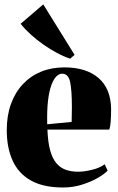

<svg xmlns="http://www.w3.org/2000/svg" viewBox="-20 -820 523 852"><path d="M260 12Q172.5 12 117.2 -19Q62 -50 36 -107.2Q10 -164.5 10 -242.5Q10 -307 28.5 -358.2Q47 -409.5 81 -446Q115 -482.5 161.8 -501.8Q208.5 -521 265.5 -521Q362.5 -521 417 -474Q471.5 -427 473 -337.5Q473 -303 471 -279.2Q469 -255.5 465 -245H190.5Q192.5 -191 202 -155Q211.5 -119 228.5 -97.8Q245.5 -76.5 270.2 -67.2Q295 -58 327 -58Q353.5 -58 388.5 -66.5Q423.5 -75 444.5 -91L457.5 -63Q444 -48 413.8 -30.5Q383.5 -13 343.5 -0.5Q303.5 12 260 12ZM189.5 -268.5 298 -279Q298.5 -296.5 298.5 -311.8Q298.5 -327 299 -344.5Q299 -419 291.2 -456Q283.5 -493 255.5 -493Q243 -493 230.8 -481.5Q218.5 -470 208.5 -443.8Q198.5 -417.5 193.2 -374.5Q188 -331.5 189.5 -268.5ZM290.5 -560Q263 -569 233 -585Q203 -601 173.2 -621.8Q143.5 -642.5 117.2 -666.2Q91 -690 71.5 -714.5L172 -800.5L311 -576.5L291.5 -560Z"/></svg>

Font: Merriweather 144pt Black
Style: Regular
Weight: 900
Version: Version 2.100